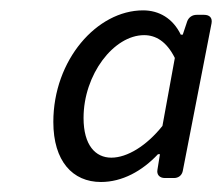

<svg xmlns="http://www.w3.org/2000/svg" viewBox="-20 -745 437 378"><path d="M261.7 -724.6C170.9 -724.6 85 -627 85 -504.9C85 -427.7 123 -386.7 178.7 -386.7C220.7 -386.7 259.8 -408.2 291 -441.4H294.9L290 -411.1C288.1 -401.4 293.9 -394.5 304.7 -394.5H322.3C331.1 -394.5 337.9 -399.4 339.8 -408.2L396.5 -699.2C398.4 -710 392.6 -715.8 381.8 -715.8H367.2C358.4 -715.8 351.6 -710.9 348.6 -703.1L339.8 -676.8H335.9C320.3 -709 293 -724.6 261.7 -724.6ZM299.8 -497.1C268.6 -458 230.5 -434.6 199.2 -434.6C168 -434.6 144.5 -459 144.5 -512.7C144.5 -598.6 204.1 -675.8 263.7 -675.8C286.1 -675.8 307.6 -664.1 324.2 -630.9Z"/></svg>

Font: Ed Sans Neue
Style: Italic
Weight: 400
Italic angle: -11°
Designer: Stephen Hutchings
Version: Version 1.004;PS 001.004;hotconv 1.0.88;makeotf.lib2.5.64775